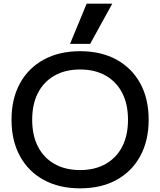

<svg xmlns="http://www.w3.org/2000/svg" viewBox="-20 -1020 876 1050"><path d="M418 10Q304 10 219.5 -36Q135 -82 89 -166.5Q43 -251 43 -365Q43 -480 89 -564Q135 -648 219.5 -694Q304 -740 418 -740Q533 -740 617 -694Q701 -648 747 -564Q793 -480 793 -365Q793 -251 747 -166.5Q701 -82 617 -36Q533 10 418 10ZM418 -90Q499 -90 558 -123.5Q617 -157 648.5 -218.5Q680 -280 680 -365Q680 -450 648.5 -511.5Q617 -573 558 -606.5Q499 -640 418 -640Q337 -640 278 -606.5Q219 -573 187.5 -511.5Q156 -450 156 -365Q156 -280 187.5 -218.5Q219 -157 278 -123.5Q337 -90 418 -90ZM473 -780H363L454 -1000H594Z"/></svg>

Font: M PLUS 2 Thin Medium
Style: Regular
Weight: 500
Version: Version 1.001